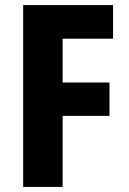

<svg xmlns="http://www.w3.org/2000/svg" viewBox="-20 -800 507 754"><path d="M226 -66H71V-780H424V-648H226V-476H410V-345H226Z"/></svg>

Font: Noto Sans Malayalam UI Condensed ExtraBold
Style: Regular
Weight: 800
Width: 3
Designer: Jelle Bosma - Monotype Design Team
Foundry: Monotype Imaging Inc.
Version: Version 2.104; ttfautohint (v1.8.4.7-5d5b)